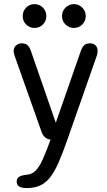

<svg xmlns="http://www.w3.org/2000/svg" viewBox="-20 -698 534 955"><path d="M112.5 237.5Q63 237.5 63 205.5Q63 189.5 75 181.5Q87 173.5 114 171Q139.5 168.5 157.5 150.5Q175.5 132.5 192 96Q208.5 59.5 229.5 2L231.5 -3.5Q198 -7.5 186 -44L52 -422.5Q48 -434.5 48 -443Q48 -461.5 59.8 -472Q71.5 -482.5 88 -482.5Q108.5 -482.5 119 -471.2Q129.5 -460 136.5 -436.5L257.5 -87.5L378.5 -434.5Q385.5 -457.5 395.8 -470Q406 -482.5 428 -482.5Q444.5 -482.5 455 -472.5Q465.5 -462.5 465.5 -444.5Q465.5 -440 464.8 -434.5Q464 -429 462 -422.5L314 0Q291.5 64.5 271.5 110Q251.5 155.5 229.8 183.5Q208 211.5 180 224.5Q152 237.5 112.5 237.5ZM151.5 -559Q127 -559 110 -576Q93 -593 93 -618Q93 -643 110 -660.2Q127 -677.5 151.5 -677.5Q176 -677.5 193.2 -660.2Q210.5 -643 210.5 -618Q210.5 -593 193.2 -576Q176 -559 151.5 -559ZM347.5 -559Q323 -559 305.8 -576Q288.5 -593 288.5 -618Q288.5 -643 305.8 -660.2Q323 -677.5 347.5 -677.5Q372 -677.5 389.2 -660.2Q406.5 -643 406.5 -618Q406.5 -593 389.2 -576Q372 -559 347.5 -559Z"/></svg>

Font: Sono
Style: Regular
Weight: 400
Designer: Tyler Finck
Foundry: Tyler Finck
Version: Version 2.112